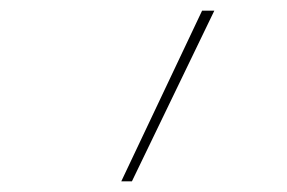

<svg xmlns="http://www.w3.org/2000/svg" viewBox="-20 -792 540 361"><path d="M208 -451 360 -772H383L228 -451Z"/></svg>

Font: Iosevka Curly Slab ThObl
Style: Regular
Weight: 100
Italic angle: -9°
Monospace: yes
Designer: Belleve Invis
Foundry: Belleve Invis
Version: Version 11.0.0; ttfautohint (v1.8.3)